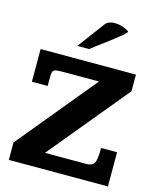

<svg xmlns="http://www.w3.org/2000/svg" viewBox="-128 -973 875 1062"><g transform="rotate(15 309.5 -441.5)"><path d="M25.4 0V-99.6L395 -547.9H209.5Q173.3 -547.9 155.5 -546.4Q137.7 -544.9 132.3 -535.6Q127 -526.4 127 -502.4V-450.7H36.6V-637.7H582.5V-542.5L208.5 -89.4H444.8Q469.7 -89.4 481.7 -99.4Q493.7 -109.4 497.6 -132.8Q501.5 -156.2 501.5 -195.8H592.8V0ZM228 -707 343.3 -861.8Q351.6 -873 366.5 -877.9Q381.3 -882.8 397.9 -882.8Q417.5 -882.8 436 -877Q454.6 -871.1 466.8 -864.5Q479 -857.9 479 -855.5Q478.5 -850.6 461.7 -835.7Q444.8 -820.8 419.7 -801.3Q394.5 -781.7 368.4 -762.2Q342.3 -742.7 322 -727.5Q301.8 -712.4 295.9 -707Z"/></g></svg>

Font: Kameron
Style: Regular
Weight: 400
Designer: Vernon Adams
Foundry: Vernon Adams
Version: Version 1.100